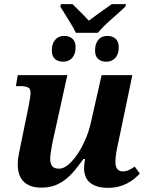

<svg xmlns="http://www.w3.org/2000/svg" viewBox="-20 -900 713 930"><path d="M387.2 -85.9Q387.2 -90.3 387.7 -96.2Q388.2 -102.1 388.9 -108.4Q389.6 -114.7 390.4 -120.4Q391.1 -126 392.1 -129.9H383.8Q361.8 -98.6 340.6 -73.2Q319.3 -47.9 295.4 -29.5Q271.5 -11.2 243.7 -1.2Q215.8 8.8 180.2 8.8Q147.9 8.8 126 -0.2Q104 -9.3 90.8 -24.4Q77.6 -39.6 71.8 -59.8Q65.9 -80.1 65.9 -102.1Q65.9 -127 71.8 -156.7Q77.6 -186.5 83 -211.9L119.1 -388.2Q123 -408.7 125.5 -425.3Q127.9 -441.9 127.9 -450.2Q127.9 -470.2 115.7 -476.6Q103.5 -482.9 75.2 -482.9H57.1L65.9 -536.1H306.2L240.2 -236.8Q237.3 -225.1 234.4 -210.4Q231.4 -195.8 229 -181.2Q226.6 -166.5 224.9 -153.3Q223.1 -140.1 223.1 -130.9Q223.1 -108.9 232.4 -95.9Q241.7 -83 266.1 -83Q288.1 -83 311.3 -102.8Q334.5 -122.6 355.7 -154.1Q377 -185.5 393.6 -224.4Q410.2 -263.2 418.9 -300.8L472.2 -536.1H621.1L553.2 -210.9Q546.9 -183.6 543 -159.9Q539.1 -136.2 539.1 -115.2Q539.1 -93.3 548.1 -81.5Q557.1 -69.8 574.2 -69.8Q589.8 -69.8 602.8 -75.7Q615.7 -81.5 632.8 -92.8L657.2 -59.1Q645 -46.4 629.9 -33.9Q614.7 -21.5 595.9 -11.7Q577.1 -2 554.2 3.9Q531.2 9.8 503.9 9.8Q470.7 9.8 448.5 2.2Q426.3 -5.4 412.6 -18.3Q398.9 -31.2 393.1 -48.6Q387.2 -65.9 387.2 -85.9ZM291 -726.1Q315.4 -726.1 330.8 -712.4Q346.2 -698.7 346.2 -670.9Q346.2 -638.2 329.6 -619.6Q313 -601.1 286.1 -601.1Q261.2 -601.1 246.1 -614.5Q231 -627.9 231 -655.8Q231 -688 247.1 -707Q263.2 -726.1 291 -726.1ZM500 -726.1Q524.4 -726.1 539.8 -712.4Q555.2 -698.7 555.2 -670.9Q555.2 -638.2 538.6 -619.6Q522 -601.1 495.1 -601.1Q470.2 -601.1 455.3 -614.5Q440.4 -627.9 440.4 -655.8Q440.4 -688 456.3 -707Q472.2 -726.1 500 -726.1ZM275.4 -879.9H331.1Q333 -877.9 364 -847.4Q395 -816.9 410.2 -799.8Q423.3 -809.6 461.9 -837.9Q500.5 -866.2 521 -879.9H590.3L587.4 -868.2Q572.8 -853.5 524.7 -811.3Q476.6 -769 454.1 -741.2H347.2Q335 -768.1 306.6 -812.7Q278.3 -857.4 272 -868.2Z"/></svg>

Font: Droid Serif
Style: Bold Italic
Weight: 700
Italic angle: -12°
Designer: Monotype Design team
Foundry: Monotype Imaging Inc.
Version: Version 1.03